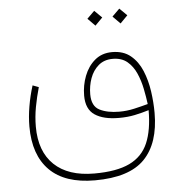

<svg xmlns="http://www.w3.org/2000/svg" viewBox="-52 -554 767 819"><g transform="rotate(-5 331.5 -144.5)"><path d="M488.8 -504.9 520.5 -473.6 488.8 -441.4 457 -473.6ZM381.3 -504.9 413.1 -473.6 381.3 -441.4 349.6 -473.6ZM321.8 215.8Q193.8 215.8 128.4 150.6Q63 85.4 63 -37.1Q63 -78.6 70.6 -123Q78.1 -167.5 91.8 -210.9L117.7 -201.2Q106 -160.6 98.1 -118.2Q90.3 -75.7 90.3 -34.2Q90.3 71.8 150.1 129.2Q210 186.5 321.8 186.5Q417.5 186.5 472.9 159.9Q528.3 133.3 552 78.1Q575.7 22.9 575.7 -62.5Q545.4 -53.2 514.9 -46.9Q484.4 -40.5 447.3 -40.5Q380.9 -40.5 344 -65.2Q307.1 -89.8 307.1 -147.9Q307.1 -191.9 322.5 -231.9Q337.9 -272 367.9 -297.4Q397.9 -322.8 441.9 -322.8Q490.2 -322.8 521.2 -297.1Q552.2 -271.5 569.3 -230.2Q586.4 -189 593.3 -141.1Q600.1 -93.3 600.1 -48.8Q600.1 81.1 534.7 148.4Q469.2 215.8 321.8 215.8ZM450.7 -66.9Q483.4 -66.9 514.6 -74Q545.9 -81.1 574.2 -88.9Q570.3 -119.1 563.2 -154.5Q556.2 -189.9 542.2 -221.7Q528.3 -253.4 504.2 -273.7Q480 -293.9 441.9 -293.9Q405.3 -293.9 381.1 -273.2Q356.9 -252.4 345.2 -220Q333.5 -187.5 333.5 -151.4Q333.5 -100.6 366.9 -83.7Q400.4 -66.9 450.7 -66.9Z"/></g></svg>

Font: Vazirmatn FD NL Thin
Style: Regular
Weight: 100
Designer: Saber Rastikerdar
Foundry: Saber Rastikerdar
Version: Version 33.003